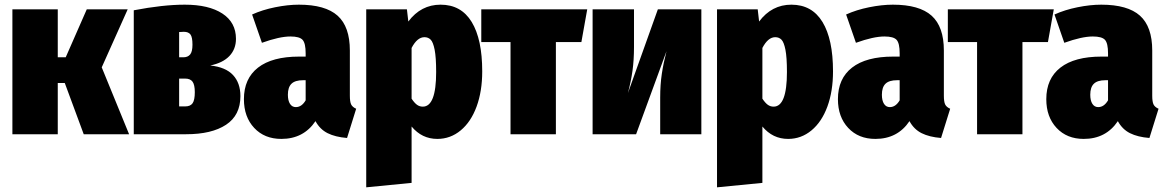

<svg xmlns="http://www.w3.org/2000/svg" viewBox="-20 -574 4984 821"><path d="M526 -534 415 -286 532 0H338L257 -219H227V0H33V-534H227V-329H261L351 -534Z M1008 -163Q1008 -81 946.5 -40.5Q885 0 776 0H552V-530Q677 -554 770 -554Q873 -554 931 -516Q989 -478 989 -408Q989 -364 961 -334.5Q933 -305 879 -294Q945 -287 976.5 -253Q1008 -219 1008 -163ZM746 -437V-329H764Q783 -329 793 -341Q803 -353 803 -383Q803 -415 794.5 -426.5Q786 -438 766 -438Q755 -438 746 -437ZM813 -180Q813 -211 803.5 -224.5Q794 -238 771 -238H746V-119H772Q794 -119 803.5 -132.5Q813 -146 813 -180Z M1503 -109 1464 16Q1414 12 1381 -4.5Q1348 -21 1329 -56Q1278 20 1183 20Q1111 20 1067 -27Q1023 -74 1023 -150Q1023 -238 1083.5 -285Q1144 -332 1259 -332H1287V-346Q1287 -389 1274 -403.5Q1261 -418 1222 -418Q1175 -418 1100 -391L1058 -512Q1102 -532 1156.5 -543Q1211 -554 1258 -554Q1371 -554 1423.5 -507Q1476 -460 1476 -358V-165Q1476 -139 1481.5 -127.5Q1487 -116 1503 -109ZM1287 -145V-231H1276Q1242 -231 1226.5 -216Q1211 -201 1211 -169Q1211 -144 1220 -130Q1229 -116 1245 -116Q1270 -116 1287 -145Z M2042 -269Q2042 -184 2018 -118.5Q1994 -53 1950 -16.5Q1906 20 1850 20Q1784 20 1740 -33V208L1546 227V-534H1720L1726 -482Q1780 -554 1864 -554Q1952 -554 1997 -480Q2042 -406 2042 -269ZM1845 -266Q1845 -329 1838.5 -361.5Q1832 -394 1821.5 -404.5Q1811 -415 1795 -415Q1764 -415 1740 -369V-152Q1752 -134 1763 -126Q1774 -118 1788 -118Q1845 -118 1845 -266Z M2491 -534 2466 -394H2357V0H2163V-394H2038V-534Z M2979 0H2803V-157Q2803 -212 2810 -258.5Q2817 -305 2830 -355L2700 0H2514V-534H2691V-373Q2691 -317 2684.5 -271Q2678 -225 2665 -176L2793 -534H2979Z M3542 -269Q3542 -184 3518 -118.5Q3494 -53 3450 -16.5Q3406 20 3350 20Q3284 20 3240 -33V208L3046 227V-534H3220L3226 -482Q3280 -554 3364 -554Q3452 -554 3497 -480Q3542 -406 3542 -269ZM3345 -266Q3345 -329 3338.5 -361.5Q3332 -394 3321.5 -404.5Q3311 -415 3295 -415Q3264 -415 3240 -369V-152Q3252 -134 3263 -126Q3274 -118 3288 -118Q3345 -118 3345 -266Z M4043 -109 4004 16Q3954 12 3921 -4.5Q3888 -21 3869 -56Q3818 20 3723 20Q3651 20 3607 -27Q3563 -74 3563 -150Q3563 -238 3623.5 -285Q3684 -332 3799 -332H3827V-346Q3827 -389 3814 -403.5Q3801 -418 3762 -418Q3715 -418 3640 -391L3598 -512Q3642 -532 3696.5 -543Q3751 -554 3798 -554Q3911 -554 3963.5 -507Q4016 -460 4016 -358V-165Q4016 -139 4021.5 -127.5Q4027 -116 4043 -109ZM3827 -145V-231H3816Q3782 -231 3766.5 -216Q3751 -201 3751 -169Q3751 -144 3760 -130Q3769 -116 3785 -116Q3810 -116 3827 -145Z M4486 -534 4461 -394H4352V0H4158V-394H4033V-534Z M4934 -109 4895 16Q4845 12 4812 -4.5Q4779 -21 4760 -56Q4709 20 4614 20Q4542 20 4498 -27Q4454 -74 4454 -150Q4454 -238 4514.5 -285Q4575 -332 4690 -332H4718V-346Q4718 -389 4705 -403.5Q4692 -418 4653 -418Q4606 -418 4531 -391L4489 -512Q4533 -532 4587.5 -543Q4642 -554 4689 -554Q4802 -554 4854.5 -507Q4907 -460 4907 -358V-165Q4907 -139 4912.5 -127.5Q4918 -116 4934 -109ZM4718 -145V-231H4707Q4673 -231 4657.5 -216Q4642 -201 4642 -169Q4642 -144 4651 -130Q4660 -116 4676 -116Q4701 -116 4718 -145Z"/></svg>

Font: Fira Sans Condensed Black
Style: Regular
Weight: 900
Width: 3
Designer: Carrois Corporate & Edenspiekermann AG
Foundry: Carrois Corporate GbR & Edenspiekermann AG
Version: Version 4.203